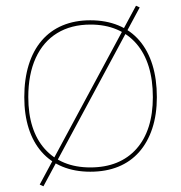

<svg xmlns="http://www.w3.org/2000/svg" viewBox="-20 -586 634 672"><path d="M469 -560 132 66 119 60 456 -566ZM296 -515Q351 -515 394.5 -497Q438 -479 468 -444Q498 -409 513.5 -359Q529 -309 529 -246Q529 -185 513 -136.5Q497 -88 467 -54Q437 -20 394 -2.5Q351 15 296 15Q242 15 199 -2.5Q156 -20 126 -54Q96 -88 80.5 -136.5Q65 -185 65 -246Q65 -309 80.5 -359Q96 -409 126 -444Q156 -479 199 -497Q242 -515 296 -515ZM297 -500Q229 -500 180 -470Q131 -440 105 -383Q79 -326 79 -246Q79 -188 93.5 -142.5Q108 -97 136.5 -65Q165 -33 205 -16.5Q245 0 296 0Q348 0 388.5 -16.5Q429 -33 457.5 -65Q486 -97 500.5 -142.5Q515 -188 515 -246Q515 -306 500.5 -353Q486 -400 457.5 -433Q429 -466 388.5 -483Q348 -500 297 -500Z"/></svg>

Font: Kalnia Thin
Style: Regular
Weight: 250
Designer: Frida Medrano
Foundry: Frida Medrano
Version: Version 1.105